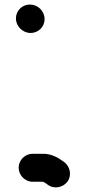

<svg xmlns="http://www.w3.org/2000/svg" viewBox="-20 -679 377 844"><path d="M50 -598C50 -563.2 80.2 -534 114.5 -534C148.5 -534 176 -560.8 176 -595C176 -630.2 146.9 -659 111.5 -659C77.5 -659 50 -632.2 50 -598ZM123 120H169C173.7 122 177.3 124 180 126L190 133C218.7 154.5 257.9 144.1 276 120C297.5 91.3 287.1 52.1 263 34L253 27C233.7 12.8 203.2 -3 172 -3H123C90 -3 62 25 62 58C62 91 90 120 123 120Z"/></svg>

Font: Smoothie
Style: Regular
Weight: 400
Foundry: Cannot Into Space Fonts
Version: Version 0.8